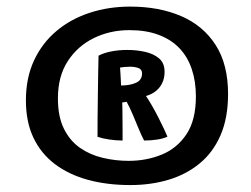

<svg xmlns="http://www.w3.org/2000/svg" viewBox="-20 -680 740 567"><path d="M365 -133.5Q296 -133.5 239.5 -149Q183 -164.5 142 -195.5Q101 -226.5 78.8 -273.2Q56.5 -320 56.5 -383.5Q56.5 -450 80.5 -501.5Q104.5 -553 146.8 -588.5Q189 -624 244.8 -642.2Q300.5 -660.5 364.5 -660.5Q449.5 -660.5 514.8 -632.5Q580 -604.5 616.8 -547.2Q653.5 -490 653.5 -402.5Q653.5 -331.5 631.2 -280.5Q609 -229.5 569.2 -197Q529.5 -164.5 477.2 -149Q425 -133.5 365 -133.5ZM360 -205Q412.5 -205 457.8 -223.5Q503 -242 530.8 -283.8Q558.5 -325.5 558.5 -395.5Q558.5 -440 546.2 -476.2Q534 -512.5 509.5 -538Q485 -563.5 448.2 -577.2Q411.5 -591 362 -591Q305 -591 257 -567.5Q209 -544 180 -499.2Q151 -454.5 151 -389.5Q151 -335.5 168.8 -299.8Q186.5 -264 216.5 -243.2Q246.5 -222.5 283.8 -213.8Q321 -205 360 -205ZM342 -265Q323 -265 302.8 -268Q282.5 -271 268 -276Q268 -298 268.2 -331Q268.5 -364 269 -400Q269.5 -436 270 -467Q270.5 -498 271 -515.5Q285.5 -523.5 307.8 -528Q330 -532.5 356 -532.5Q383 -532.5 408 -527Q433 -521.5 449.5 -507.8Q466 -494 466 -468Q466 -441 451.2 -422.2Q436.5 -403.5 411 -396.5Q418.5 -386 428.2 -369Q438 -352 447.5 -333.5Q457 -315 464.2 -299.5Q471.5 -284 474.5 -276.5Q463.5 -271 445 -268Q426.5 -265 405.5 -265Q397 -281.5 388.8 -301.5Q380.5 -321.5 372 -341.8Q363.5 -362 354 -379.5Q347.5 -378 341 -377.5Q341.5 -371.5 341.5 -356.2Q341.5 -341 341.8 -322.8Q342 -304.5 342 -288.8Q342 -273 342 -265ZM337.5 -427.5Q363.5 -427.5 381.5 -435.5Q399.5 -443.5 399.5 -463Q399.5 -475.5 388.5 -479.2Q377.5 -483 364 -483Q356 -483 348 -482.2Q340 -481.5 334.5 -480.5Q335 -477.5 335.5 -466Q336 -454.5 336.8 -443Q337.5 -431.5 337.5 -427.5Z"/></svg>

Font: Grandstander Thin Medium
Style: Regular
Weight: 500
Version: Version 1.200